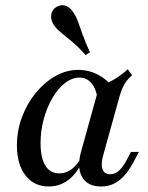

<svg xmlns="http://www.w3.org/2000/svg" viewBox="-20 -689 556 721"><path d="M162.9 11.3Q108.1 11.3 75.8 -30.2Q43.5 -71.8 43.5 -142.7Q43.5 -198.4 62.5 -249.2Q81.5 -300 114.1 -339.9Q146.8 -379.8 187.9 -403.2Q229 -426.6 274.2 -426.6Q312.9 -426.6 346.8 -409.3Q380.6 -391.9 407.3 -358.9L346.8 -316.9Q341.1 -355.6 323.4 -376.6Q305.6 -397.6 279 -397.6Q250 -397.6 223.8 -377Q197.6 -356.5 177 -321.4Q156.5 -286.3 144.4 -242.3Q132.3 -198.4 132.3 -150.8Q132.3 -96 150.4 -66.9Q168.5 -37.9 203.2 -37.9Q227.4 -37.9 248.4 -53.2Q269.4 -68.5 286.3 -99.2L288.7 -80.6Q266.9 -35.5 235.1 -12.1Q203.2 11.3 162.9 11.3ZM359.7 11.3Q308.1 11.3 287.9 -25Q267.7 -61.3 285.5 -123.4L352.4 -364.5Q382.3 -375 409.7 -391.5Q437.1 -408.1 459.7 -429L475.8 -406.5Q462.9 -395.2 454.8 -384.3Q446.8 -373.4 440.7 -360.1Q434.7 -346.8 429 -327.4L367.7 -106.5Q358.1 -72.6 364.9 -53.6Q371.8 -34.7 393.5 -34.7Q406.5 -34.7 418.1 -41.9Q429.8 -49.2 439.1 -61.7Q448.4 -74.2 456.5 -89.5L471.8 -118.5H501.6L480.6 -79Q466.9 -53.2 449.6 -32.7Q432.3 -12.1 410.1 -0.4Q387.9 11.3 359.7 11.3ZM301.6 -482.3Q273.4 -513.7 250 -533.1Q226.6 -552.4 209.3 -566.5Q191.9 -580.6 181.5 -596Q170.2 -614.5 172.2 -632.7Q174.2 -650.8 189.5 -661.3Q206.5 -672.6 223.8 -668.1Q241.1 -663.7 254 -644.4Q264.5 -630.6 272.2 -609.7Q279.8 -588.7 289.9 -560.1Q300 -531.5 317.7 -492.7Z"/></svg>

Font: Playfair 5pt SemiExpanded Light Medium
Style: Italic
Weight: 500
Italic angle: -15.6°
Version: Version 2.001;gftools[0.9.30]